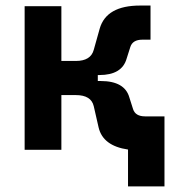

<svg xmlns="http://www.w3.org/2000/svg" viewBox="-20 -540 626 692"><path d="M68.8 0V-517.6H201.2V-320.3H253.4Q307.1 -320.3 317.9 -360.4L339.4 -437Q363.3 -520 484.9 -520H522.5V-397H493.2Q458 -397 449.7 -370.6L436.5 -329.1Q419.9 -269.5 337.9 -269.5H332.5V-248H342.8Q429.7 -248 446.3 -188.5L459.5 -147Q467.8 -120.6 502.9 -120.6H572.8V131.8H441.4V-1Q351.1 -14.2 335.4 -80.6L317.9 -157.2Q308.6 -197.3 253.4 -197.3H201.2V0Z"/></svg>

Font: Cascadia Mono PL
Style: Bold
Weight: 700
Monospace: yes
Designer: Aaron Bell
Foundry: Saja Typeworks
Version: Version 2404.023; ttfautohint (v1.8.4)